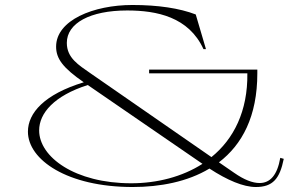

<svg xmlns="http://www.w3.org/2000/svg" viewBox="-20 -735 1234 770"><path d="M1118 -98 1104 -102C1092 -32 1063 -1 1021 -1C993 -1 959 -14 919 -42L858 -84C951 -155 1012 -268 1012 -441V-456H578V-441H972C974 -289 917 -177 828 -105L343 -441C296 -474 248 -502 248 -563C248 -642 341 -693 490 -693C609 -693 737 -667 796 -538H806L765 -677C700 -702 614 -715 511 -715C355 -715 205 -654 205 -548C205 -500 232 -463 316 -405C158 -357 92 -282 92 -207C92 -94 250 15 512 15C622 15 732 -6 820 -59C892 -12 956 15 1006 15C1074 15 1102 -18 1118 -98ZM137 -212C137 -281 197 -351 332 -394L792 -78C711 -26 610 0 506 0C281 0 137 -105 137 -212Z"/></svg>

Font: Sprat Extended Thin
Style: Regular
Weight: 100
Width: 9
Designer: Ethan Nakache
Foundry: Collletttivo
Version: Version 2.000;Glyphs 3.2 (3217)